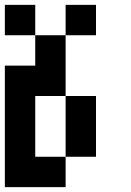

<svg xmlns="http://www.w3.org/2000/svg" viewBox="-20 -645 540 790"><path d="M125 -625V-500H0V-625ZM375 -625V-500H250V-625ZM250 -500V-250H125V0H250V125H0V-375H125V-500ZM375 -250V0H250V-250Z"/></svg>

Font: Bytesized
Style: Regular
Weight: 400
Monospace: yes
Designer: baltdev
Version: Version 1.000